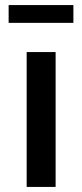

<svg xmlns="http://www.w3.org/2000/svg" viewBox="-20 -736 324 756"><path d="M85 -531H199V0H85ZM14 -716H269V-646H14Z"/></svg>

Font: Argentum Sans
Style: Regular
Weight: 400
Designer: Julieta Ulanovsky, Owen Earl, Chris M. Simpson, Rasmus Andersson, Cristiano Sobral
Foundry: The Argentum Sans Project Authors
Version: Version 3.135; ttfautohint (v1.8.4.7-5d5b-dirty)